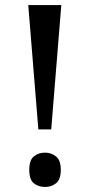

<svg xmlns="http://www.w3.org/2000/svg" viewBox="-20 -734 355 761"><path d="M132 -221 92 -714H223L183 -221ZM159 7Q132 7 114 -7.5Q96 -22 96 -61Q96 -99 114 -114Q132 -129 159 -129Q183 -129 202 -114Q221 -99 221 -61Q221 -22 202 -7.5Q183 7 159 7Z"/></svg>

Font: Noto Serif ExtraCondensed SemiBold
Style: Regular
Weight: 600
Width: 2
Designer: Monotype Design Team
Foundry: Monotype Imaging Inc.
Version: Version 2.015; ttfautohint (v1.8.4.7-5d5b)